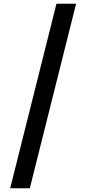

<svg xmlns="http://www.w3.org/2000/svg" viewBox="-20 -852 467 1037"><path d="M285 -832H391L141 165H35Z"/></svg>

Font: Noto Sans Devanagari Condensed SemiBold
Style: Regular
Weight: 600
Width: 3
Designer: Jelle Bosma - Monotype Design Team
Foundry: Monotype Imaging Inc.
Version: Version 2.004; ttfautohint (v1.8.4.7-5d5b)